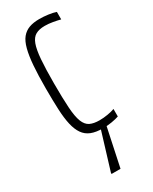

<svg xmlns="http://www.w3.org/2000/svg" viewBox="-187 -563 634 798"><g transform="rotate(-30 130.0 -164.0)"><path d="M160 8Q126 8 103.5 -1Q81 -10 67.5 -29.5Q54 -49 47 -79.5Q40 -110 38 -153.5Q36 -197 36 -254Q36 -318 39.5 -363Q43 -408 51 -438.5Q59 -469 73 -486Q87 -503 107.5 -510.5Q128 -518 157 -518Q177 -518 199 -515Q221 -512 235 -507V-471Q220 -475 200 -478.5Q180 -482 162 -482Q135 -482 118 -472.5Q101 -463 92 -438.5Q83 -414 79.5 -369.5Q76 -325 76 -256Q76 -184 79 -138.5Q82 -93 91.5 -69Q101 -45 118.5 -36.5Q136 -28 164 -28Q183 -28 203.5 -31.5Q224 -35 237 -40V-4Q223 1 201.5 4.5Q180 8 160 8ZM95 190V185L157 -18H181V-13L138 190Z"/></g></svg>

Font: Saira UltraCondensed ExtraLight
Style: Regular
Weight: 250
Width: 1
Designer: Hector Gatti with collaboration of the Omnibus-Type team
Foundry: Omnibus-Type
Version: Version 1.101